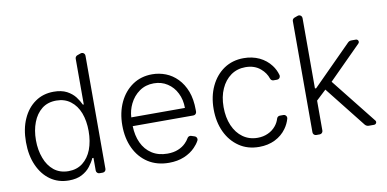

<svg xmlns="http://www.w3.org/2000/svg" viewBox="-73 -976 2422 1203"><g transform="rotate(-10 1138.0 -374.5)"><path d="M162.3 -24.1Q112.2 -59.3 83.8 -123.2Q55.4 -186.4 55.4 -271.3Q55.4 -356.5 83.8 -419Q111.9 -482.2 162.6 -517.4Q212.7 -552.9 280.9 -552.9Q329.9 -552.9 363.6 -535.5Q396.7 -517.8 416.5 -492.2Q435.7 -466.6 447.4 -441.4H453.1V-732.6Q453.1 -739 457 -744.5Q460.9 -750 467 -752.1L489 -759.9Q492.2 -761.4 496.4 -761.4Q504.6 -761.4 510.7 -755.3Q516.7 -749.3 516.7 -740.4V-20.6Q516.7 -12.1 510.7 -6Q504.6 0 496.1 0H475.5Q467.3 0 461.1 -6Q454.9 -12.1 454.9 -20.6V-101.2H447.4Q436.4 -76.3 416.2 -50.4Q396.3 -24.1 362.9 -6.4Q329.5 11.4 279.8 11.4Q212.7 11.4 162.3 -24.1ZM138.8 -157.7Q157.3 -107.2 195.3 -76.3Q233.3 -46.5 287.3 -46.5Q340.2 -46.5 377.8 -75.6Q415.1 -104.8 434.7 -155.2Q454.2 -207.4 454.2 -272.4Q454.2 -337 435 -387.8Q415.5 -438.2 377.8 -466.6Q340.6 -495.4 287.3 -495.4Q232.2 -495.4 195 -465.9Q157.7 -436.1 138.5 -385.7Q119 -335.6 119 -272.4Q119 -209.2 138.8 -157.7Z M784.4 -24.5Q728.7 -60.4 698.5 -123.6Q668 -187.5 668 -269.9Q668 -351.6 698.5 -416.5Q728.7 -480.1 782.7 -517Q836.6 -553.3 907.3 -553.3Q951.3 -553.3 992.9 -537.3Q1034.1 -521.3 1066.8 -487.9Q1099.8 -454.2 1119 -404.5Q1138.1 -354 1138.1 -285.5V-274.9Q1138.1 -266.3 1132.1 -260.3Q1126.1 -254.3 1117.2 -254.3H731.5Q733.3 -193.9 754.3 -148.4Q776.6 -100.1 818.2 -73.5Q859.7 -46.9 916.9 -46.9Q956 -46.9 984.7 -58.9Q1014.2 -70.7 1034.1 -91.3Q1047.9 -105.1 1057.2 -121.4Q1060 -126.4 1065 -129.1Q1070 -131.7 1075.3 -131.7Q1078.5 -131.7 1081.7 -130.7L1102.6 -123.9Q1109.4 -121.8 1113.3 -116.3Q1117.2 -110.8 1117.2 -104Q1117.2 -99.1 1114.7 -94.5Q1102.6 -72.1 1083.8 -53.3Q1055.8 -24.1 1013.5 -6.4Q970.9 11.4 916.9 11.4Q840.6 11.4 784.4 -24.5ZM1073.5 -310Q1073.5 -362.9 1052.2 -404.8Q1031.6 -446.7 993.6 -471.2Q956.3 -495.7 907.3 -495.7Q855.1 -495.7 815.7 -468Q776.3 -440.3 754.3 -394.9Q734.7 -355.1 732.2 -310Z M1363.3 -25.2Q1308.9 -62.1 1279.1 -125.4Q1249.3 -189.3 1249.3 -270.6Q1249.3 -352.3 1279.8 -416.5Q1310 -480.1 1364 -517Q1418.3 -553.3 1489.3 -553.3Q1543.7 -553.3 1588.8 -532.3Q1633.2 -511 1661.9 -473Q1683.2 -445 1692.8 -410.2Q1693.5 -408 1693.5 -404.5Q1693.5 -396 1687.5 -389.9Q1681.5 -383.9 1672.9 -383.9H1650.6Q1643.8 -383.9 1638.3 -387.8Q1632.8 -391.7 1630.7 -398.1Q1618.3 -435.7 1586.6 -462.7Q1549 -495.7 1490.4 -495.7Q1438.2 -495.7 1398.1 -467.7Q1357.6 -438.6 1335.6 -388.8Q1312.9 -339.1 1312.9 -272.7Q1312.9 -206.7 1334.9 -155.2Q1357.2 -103.7 1397 -75.3Q1437.1 -46.5 1490.4 -46.5Q1527 -46.5 1556.8 -60.4Q1586.3 -73.5 1607.2 -99.1Q1623.6 -119.3 1631 -144.5Q1633.2 -151.3 1638.7 -155.2Q1644.2 -159.1 1650.9 -159.1H1673.3Q1682.2 -159.1 1688.2 -153.1Q1694.2 -147 1694.2 -138.5Q1694.2 -136.4 1693.5 -132.8Q1683.9 -99.1 1663.7 -71.4Q1636 -32.7 1591.6 -10.7Q1546.9 11.4 1490.4 11.4Q1416.9 11.4 1363.3 -25.2Z M1833.8 -20.6V-728.3Q1833.8 -734.7 1837.5 -740.1Q1841.3 -745.4 1847.7 -747.9L1869.3 -755.7Q1874.3 -757.1 1876.4 -757.1Q1884.9 -757.1 1891 -751.1Q1897 -745 1897 -736.2V-288.7H1904.8L2151.3 -536.2Q2160.5 -545.5 2173.7 -545.5H2202.8Q2209.5 -545.5 2214 -540.7Q2218.4 -535.9 2218.4 -529.8Q2218.4 -523.4 2213.8 -518.8L2007.1 -311.8L2234.7 -25.2Q2238.3 -21.3 2238.3 -15.6Q2238.3 -9.2 2233.7 -4.6Q2229 0 2222.3 0H2188.9Q2181.8 0 2175.4 -3Q2169 -6 2164.4 -11.7L1959.9 -270.2L1897 -211.3V-20.6Q1897 -12.1 1891 -6Q1884.9 0 1876.4 0H1854.8Q1845.9 0 1839.8 -6Q1833.8 -12.1 1833.8 -20.6Z"/></g></svg>

Font: DeltaSans Light
Style: Regular
Weight: 300
Designer: Rasmus Andersson
Foundry: rsms
Version: Version 3.012